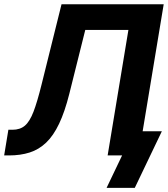

<svg xmlns="http://www.w3.org/2000/svg" viewBox="-28 -748 808 924"><path d="M-8 0 12.3 -123.5H31.9Q68.4 -123.5 91.7 -143.2Q115 -162.9 133.3 -210.5Q151.5 -258.2 172.2 -341.8L268.1 -727.5H759.8L639.2 0H490L590 -604.1H382.4L305.3 -295.5Q283.7 -209.7 256.4 -152.5Q229.2 -95.2 194.3 -61.8Q159.3 -28.4 115.1 -14.2Q70.8 0 14.9 0ZM484.9 156.2 559.6 0H519.7L538.9 -116.4H751L620.6 156.2Z"/></svg>

Font: Adwaita Sans
Style: Italic
Weight: 400
Italic angle: -9.39999°
Designer: Rasmus Andersson
Foundry: rsms
Version: Version 4.001;git-9221beed3